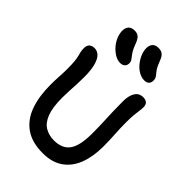

<svg xmlns="http://www.w3.org/2000/svg" viewBox="-292 -1127 1257 1257"><g transform="rotate(45 336.5 -499.0)"><path d="M355 13Q255 13 193 -30.5Q131 -74 102.5 -153Q74 -232 74 -339Q74 -380 76.5 -420Q79 -460 79 -488Q79 -531 76.5 -558Q74 -585 69.5 -601.5Q65 -618 62 -632Q59 -646 59 -664Q59 -690 72.5 -702Q86 -714 110 -714Q133 -714 152 -697Q171 -680 183 -639.5Q195 -599 195 -528Q195 -501 193.5 -467.5Q192 -434 190 -400Q188 -366 188 -336Q188 -245 208 -193Q228 -141 264.5 -119.5Q301 -98 348 -98Q424 -98 458.5 -146.5Q493 -195 493 -305Q493 -364 491 -409.5Q489 -455 487.5 -499Q486 -543 486 -599Q486 -651 505 -681.5Q524 -712 561 -712Q583 -712 596 -701.5Q609 -691 609 -666Q609 -648 606 -630Q603 -612 600.5 -585.5Q598 -559 598 -515Q598 -462 601.5 -409Q605 -356 605 -298Q605 -206 578.5 -136Q552 -66 496.5 -26.5Q441 13 355 13ZM488 -794Q462 -794 437 -808Q412 -822 392 -846Q372 -870 360 -898Q348 -926 348 -952Q348 -979 361.5 -995Q375 -1011 405 -1011Q428 -1011 443.5 -999.5Q459 -988 472 -952Q482 -925 492 -908.5Q502 -892 511.5 -881.5Q521 -871 526.5 -861Q532 -851 532 -837Q532 -817 521 -805.5Q510 -794 488 -794ZM295 -763Q270 -763 245 -778Q220 -793 199.5 -816.5Q179 -840 167.5 -868Q156 -896 156 -923Q156 -949 170 -965Q184 -981 214 -981Q237 -981 252 -968.5Q267 -956 280 -920Q290 -892 300.5 -875Q311 -858 320 -847Q329 -836 334.5 -827Q340 -818 340 -805Q340 -786 328.5 -774.5Q317 -763 295 -763Z"/></g></svg>

Font: Shantell Sans Medium
Style: Regular
Weight: 500
Designer: Stephen Nixon, Anya Danilova, Shantell Martin
Foundry: Arrow Type
Version: Version 1.011;[c5ecc13dd]